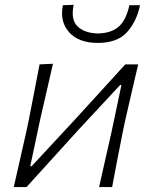

<svg xmlns="http://www.w3.org/2000/svg" viewBox="-20 -754 612 774"><path d="M35.5 0Q48 -55.5 60 -108Q72 -160.5 85.5 -220.5L96 -270Q108.5 -333 118.5 -385.8Q128.5 -438.5 139.5 -494.5L193.5 -497Q181 -441.5 168.8 -389.2Q156.5 -337 142.5 -275L102 -84H107.5L277 -266.5Q328 -322 380.5 -379.8Q433 -437.5 485 -494.5H537Q524 -438.5 511.8 -386Q499.5 -333.5 485 -270L474.5 -220.5Q462.5 -159.5 452.5 -107.8Q442.5 -56 432 0H379.5Q392 -55 403.5 -106.8Q415 -158.5 428.5 -217L469.5 -411H464L297.5 -232Q246 -175 192.8 -116.5Q139.5 -58 87 0ZM374 -581Q296.5 -581 258.2 -624.5Q220 -668 233.5 -733L277 -734.5Q264.5 -675 292.5 -647.8Q320.5 -620.5 375 -619Q430 -620.5 459.5 -647.5Q489 -674.5 501.5 -733H544.5Q530.5 -666.5 491.5 -623.8Q452.5 -581 374 -581Z"/></svg>

Font: Commissioner Loud ExtraLight
Style: Italic
Weight: 200
Italic angle: -12°
Designer: Kostas Bartsokas
Foundry: Kostas Bartsokas
Version: Version 1.000; ttfautohint (v1.8.3)